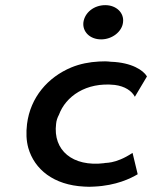

<svg xmlns="http://www.w3.org/2000/svg" viewBox="-20 -723 595 746"><path d="M304 -636C300 -600 329 -570 373 -570C416 -570 454 -600 458 -636C463 -673 432 -703 389 -703C345 -703 309 -674 304 -636ZM504 -347 551 -426C537 -450 492 -480 412 -483H411C396 -485 381 -485 365 -484C327 -482 291 -475 257 -461C166 -423 98 -345 85 -241C81 -207 82 -177 90 -148C114 -65 188 -4 307 2C321 3 332 3 346 2C432 -2 488 -30 515 -46L495 -129C426 -83 385 -92 385 -89C262 -74 185 -139 198 -242C199 -254 203 -266 209 -277C235 -348 314 -405 426 -393C465 -388 492 -370 504 -347Z"/></svg>

Font: Bluebird
Style: LiExtObl
Weight: 300
Designer: Jasper
Foundry: Cannot Into Space Fonts
Version: Version 0.98